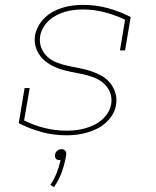

<svg xmlns="http://www.w3.org/2000/svg" viewBox="-20 -548 640 789"><path d="M253 8Q200 8 150.5 -5.5Q101 -19 57 -42L81 -186H102L79 -53Q119 -33 163 -22Q207 -11 254 -11Q272 -11 290.5 -13Q309 -15 327.5 -20Q346 -25 364.5 -33.5Q383 -42 398 -55Q413 -68 423.5 -85Q434 -102 437 -121Q441 -146 432 -168.5Q423 -191 405.5 -206Q388 -221 366 -229.5Q344 -238 320.5 -243Q297 -248 273 -252.5Q249 -257 226.5 -264.5Q204 -272 184 -284Q164 -296 149 -313.5Q134 -331 127 -354.5Q120 -378 124 -403Q128 -423 138.5 -442Q149 -461 165 -476Q181 -491 200 -501Q219 -511 239.5 -517Q260 -523 280.5 -525.5Q301 -528 321 -528Q374 -528 423.5 -514.5Q473 -501 517 -478L494 -341H473L494 -467Q454 -486 410.5 -497.5Q367 -509 321 -509Q303 -509 285 -507Q267 -505 249 -500Q231 -495 213.5 -486Q196 -477 182 -464.5Q168 -452 158 -435Q148 -418 145 -400Q141 -375 149.5 -352.5Q158 -330 175 -314.5Q192 -299 214.5 -290.5Q237 -282 261 -277Q285 -272 308.5 -267.5Q332 -263 354.5 -255.5Q377 -248 397.5 -236.5Q418 -225 432.5 -207Q447 -189 454 -166Q461 -143 457 -118Q454 -97 442.5 -77.5Q431 -58 414 -43Q397 -28 377.5 -18.5Q358 -9 337 -3Q316 3 295 5.5Q274 8 253 8ZM202 221 187 212Q203 188 213 162.5Q223 137 229 110H226Q221 110 217 109Q213 108 210 104.5Q207 101 206 96.5Q205 92 206 88Q207 83 209 79Q211 75 215 71.5Q219 68 223.5 66.5Q228 65 233 65Q238 65 241.5 66.5Q245 68 248 71.5Q251 75 252 79Q253 83 252 88Q247 122 235 156Q223 190 202 221Z"/></svg>

Font: Iosevka Etoile Thin
Style: Italic
Weight: 100
Italic angle: -9°
Designer: Belleve Invis
Foundry: Belleve Invis
Version: Version 22.1.2; ttfautohint (v1.8.4)